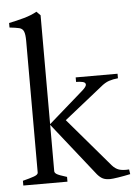

<svg xmlns="http://www.w3.org/2000/svg" viewBox="-54 -798 596 845"><g transform="rotate(-5 244.0 -376.0)"><path d="M471 -434Q449 -432 431 -426Q413 -420 393 -403L191 -242L154 -257L307 -391Q328 -409 328 -418.5Q328 -428 315.5 -431Q303 -434 286 -434V-454H471ZM15 0V-21Q47 -29 65 -35.5Q83 -42 83 -51V-633Q83 -662 77.5 -675Q72 -688 57.5 -691.5Q43 -695 15 -698V-718Q49 -725 81.5 -734Q114 -743 139 -757L156 -740V-51Q156 -44 165 -38Q174 -32 210 -21V0ZM488 -9Q460 -3 434 1Q408 5 398 5Q378 5 366 -1Q354 -7 342 -21L155 -257L206 -294L410 -55Q424 -39 440.5 -33.5Q457 -28 485 -30Z"/></g></svg>

Font: ChillKai
Style: Regular
Weight: 400
Designer: ChillType
Foundry: 寒蝉字型
Version: Version 2.000